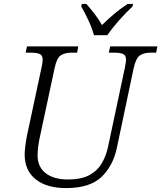

<svg xmlns="http://www.w3.org/2000/svg" viewBox="-20 -951 824 981"><path d="M318 10Q218 10 162 -35Q106 -80 106 -162Q106 -178 109.5 -206Q113 -234 118 -259L192 -605Q198 -631 198 -646Q198 -669 182 -675.5Q166 -682 138 -682H111L118 -714H380L374 -682H347Q312 -682 291 -668.5Q270 -655 259 -603L185 -257Q178 -226 175 -200Q172 -174 172 -156Q172 -99 213 -66.5Q254 -34 327 -34Q395 -34 436 -56Q477 -78 499 -115Q521 -152 531 -196L618 -605Q620 -617 622 -628Q624 -639 624 -646Q624 -669 608 -675.5Q592 -682 564 -682H536L543 -714H784L778 -682H751Q716 -682 695.5 -668.5Q675 -655 663 -603L577 -195Q557 -102 497.5 -46Q438 10 318 10ZM460 -771Q451 -806 431.5 -847.5Q412 -889 395 -918L398 -931H421Q445 -904 464.5 -878.5Q484 -853 501 -823Q527 -849 560.5 -877.5Q594 -906 632 -931H660L657 -918Q622 -885 587.5 -846Q553 -807 528 -771Z"/></svg>

Font: Noto Serif Light
Style: Italic
Weight: 300
Italic angle: -12°
Designer: Monotype Design Team
Foundry: Monotype Imaging Inc.
Version: Version 2.013